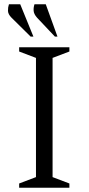

<svg xmlns="http://www.w3.org/2000/svg" viewBox="-20 -882 416 902"><path d="M70 0V-20L149 -50V-610L70 -640V-660H306V-640L227 -610V-50L306 -20V0ZM124 -710 34 -799Q18 -815 17.5 -831Q17 -847 22 -862H75L137 -710ZM238 -710 154 -799Q139 -816 138 -831.5Q137 -847 142 -862H195L250 -710Z"/></svg>

Font: Spectral Light
Style: Regular
Weight: 300
Designer: Jean-Baptiste Levee
Foundry: Production Type
Version: Version 2.001